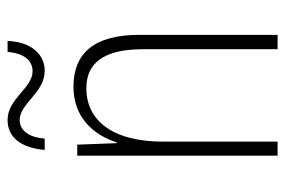

<svg xmlns="http://www.w3.org/2000/svg" viewBox="-143 -610 753 507"><g transform="rotate(-90 233.5 -356.5)"><path d="M91 -615H121C125 -662 146 -681 170 -681C214 -681 242 -615 300 -615C342 -615 376 -648 379 -713H350C346 -668 326 -647 299 -647C254 -647 227 -713 170 -713C126 -713 97 -680 91 -615ZM258 -539C175 -539 130 -484 111 -425H109L105 -529H76V0H113V-302C113 -439 171 -505 254 -505C319 -505 357 -461 357 -356V0H395V-365C395 -485 346 -539 258 -539Z"/></g></svg>

Font: Noto Sans Devanagari UI Condensed ExtraLight
Style: Regular
Weight: 200
Width: 3
Designer: Jelle Bosma - Monotype Design Team
Foundry: Monotype Imaging Inc.
Version: Version 2.004